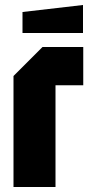

<svg xmlns="http://www.w3.org/2000/svg" viewBox="-20 -748 366 768"><path d="M34 0V-444L150 -560H313V-407H202V0ZM70 -616V-700L312 -728V-616Z"/></svg>

Font: Tektur Condensed
Style: Bold
Weight: 700
Width: 3
Designer: Adam Jagosz
Foundry: Adam Jagosz
Version: Version 1.005;gftools[0.9.30]